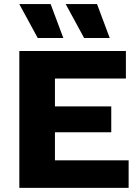

<svg xmlns="http://www.w3.org/2000/svg" viewBox="-20 -906 671 926"><path d="M73.2 0V-660H587.2V-527.4H245V-393H516.6V-268.2H245V-132.6H600.4V0ZM224.2 -886.4 285.4 -722.6H162L73 -886.4ZM448 -886.4 509.2 -722.6H385.8L296.8 -886.4Z"/></svg>

Font: Work Sans
Style: Regular
Weight: 400
Designer: Wei Huang
Foundry: Wei Huang
Version: Version 2.006; ttfautohint (v1.8.1.43-b0c9)